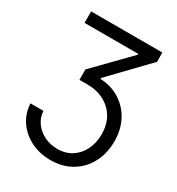

<svg xmlns="http://www.w3.org/2000/svg" viewBox="-217 -863 1119 1213"><g transform="rotate(30 342.5 -257.0)"><path d="M47.9 -32.7H142.6Q146 16.1 173.3 53.2Q200.7 90.3 243.9 111.1Q287.1 131.8 337.9 131.8Q398.9 131.8 443.1 102.8Q487.3 73.7 511.5 23.9Q535.6 -25.9 535.6 -87.9Q535.6 -157.7 505.4 -209Q475.1 -260.3 421.6 -288.3Q368.2 -316.4 298.3 -316.4H241.7V-392.1L481.9 -638.2V-644H89.8V-727.5H609.4V-659.7L354 -394.5V-387.7Q434.6 -384.3 496.3 -345.2Q558.1 -306.2 593 -240.2Q627.9 -174.3 627.9 -88.9Q627.9 -22.9 606.9 32.7Q585.9 88.4 547.4 129.2Q508.8 169.9 455.3 192.4Q401.9 214.8 336.4 214.8Q257.8 214.8 193.8 183.3Q129.9 151.9 91.1 96.2Q52.2 40.5 47.9 -32.7Z"/></g></svg>

Font: Atlassian Sans
Style: Regular
Weight: 400
Designer: Rasmus Andersson
Foundry: Modifications by Atlassian Pty Ltd, manufactured by rsms
Version: Version 4.001;git-9221beed3